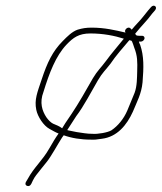

<svg xmlns="http://www.w3.org/2000/svg" viewBox="-20 -569 556 660"><path d="M476.7 -436C477.9 -441.3 474.2 -446 469 -446H460C453.2 -446 447.4 -446.3 446.1 -451L444.6 -453C464.9 -478.8 484.2 -496.3 503.7 -523L513.3 -534C522.7 -546 508.1 -556 498.6 -544L489.1 -533C482.5 -525 477.4 -518.5 473.5 -513.5C461.5 -497.7 445.9 -483.4 432.8 -467L428 -472C419.8 -479.4 404.7 -465.8 411.5 -457C376.9 -465.1 339.5 -474 295.4 -474C275.8 -474 263.7 -471.9 246.8 -467C227.4 -460.2 210.8 -443.2 195.8 -428C160.7 -392.9 142.1 -353.1 123.6 -297C108.2 -251.1 97.6 -226.4 104.7 -191.5C109.5 -167.9 129.8 -136.7 150.1 -126C160.7 -120.4 170.7 -113.9 181.4 -110C170.4 -95 161.3 -79.2 149.6 -59C125.8 -16.8 97.1 5.6 75.4 46L68.8 57C66 63.7 67.5 68 73.3 70C79.2 72 83.9 69.7 87.5 63L93.2 51C96.9 43.7 100.6 37.7 104.4 33C115.6 19 126.2 5.1 139.5 -11C155.6 -30.3 178.1 -72.8 193.2 -96C195.9 -99.3 197.9 -102 199 -104C225.7 -94.4 257.3 -89 292.5 -89C302.4 -88.3 315 -89.3 330.2 -92C382.7 -98.4 415.8 -138.9 436.7 -185C450.6 -219.1 466.3 -246.3 470 -286C474.1 -336.8 475.3 -375.9 461.8 -415C459.9 -418.3 458.4 -422 457.4 -426H464.4C469.6 -426 475.4 -430.7 476.7 -436ZM211.2 -122C220.5 -136.2 233.4 -156.6 242.2 -170C266.9 -202 294.6 -255 316.6 -293C332.2 -319.7 342.9 -327.9 359.8 -350C376.8 -375.7 403.1 -405.7 423 -429C423.9 -429.7 424.4 -430.3 424.5 -431C427.7 -430.3 430.2 -429.7 432 -429C432.4 -427.7 432.9 -427 433.6 -427C436.2 -421 438.8 -413.7 441.5 -405C452.7 -376.6 452.6 -357.1 451.6 -323C450.9 -302.1 451.4 -273.3 442.7 -250C433.7 -228.3 426.7 -210.7 417.6 -189C405.3 -160.4 385.5 -136.2 362.9 -121C350.2 -113.3 315.8 -107.5 298.2 -109C288.8 -109 279.7 -109.7 270.6 -111L243.6 -115C234 -117 224.1 -119 213.9 -121C212.8 -121.7 211.8 -122 211.2 -122ZM405.7 -436C386.4 -412.1 362.5 -384.5 343.9 -359C327.1 -336.1 315.3 -326.9 299.3 -300C277.5 -261.4 248.9 -211.4 226 -177.5L204.7 -146C200.4 -138.7 196.6 -132.7 193.6 -128C185 -134.8 173.9 -139.2 162.2 -144C154.5 -148 146.9 -155.3 139.3 -166C125.1 -187.8 115.2 -216.1 129.4 -253C149.2 -317.3 171.6 -376.9 209 -416C231.6 -439.6 250.7 -454 290.8 -454C334.2 -454 373.8 -446.3 405.7 -436Z"/></svg>

Font: HoneyBee
Style: UltLitIt
Weight: 100
Foundry: Cannot Into Space Fonts
Version: Version 0.89